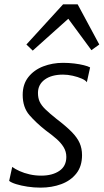

<svg xmlns="http://www.w3.org/2000/svg" viewBox="-20 -852 475 880"><path d="M166 8Q135.5 8 106 3.5Q76.5 -1 54 -8Q31.5 -15 22 -23L36 -87Q49.5 -77 70 -67.8Q90.5 -58.5 115.8 -52.8Q141 -47 169 -47Q220 -47 252 -68.8Q284 -90.5 284 -133Q284 -157 271.8 -177.2Q259.5 -197.5 238.2 -216Q217 -234.5 190 -254Q146 -288.5 115 -324.2Q84 -360 84 -417Q84 -466 110 -498.8Q136 -531.5 178.2 -547.8Q220.5 -564 269 -564Q295.5 -564 320.2 -561Q345 -558 364 -553.2Q383 -548.5 393 -543L378 -475Q373 -483.5 355 -491.5Q337 -499.5 313.5 -504.8Q290 -510 269 -510Q216 -510 185 -487.2Q154 -464.5 154 -426Q154 -403 161.8 -386Q169.5 -369 188 -351Q206.5 -333 239 -307Q283 -273.5 308.5 -247.5Q334 -221.5 345 -196.5Q356 -171.5 356 -141Q356 -90 330 -57Q304 -24 260.8 -8Q217.5 8 166 8ZM293 -766 130 -620 101 -648 269 -832H336L435 -648L399 -622Z"/></svg>

Font: Merriweather Sans Variable Regular
Style: Italic
Weight: 300
Italic angle: -8°
Designer: Eben Sorkin
Foundry: Eben Sorkin
Version: Version 2.001